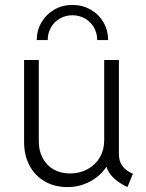

<svg xmlns="http://www.w3.org/2000/svg" viewBox="-20 -762 602 790"><path d="M79.1 -177.7V-515.1H139.6V-180.2Q139.6 -141.1 155.8 -111.1Q171.9 -81.1 200.9 -64.7Q230 -48.3 268.1 -48.3Q308.6 -48.3 340.8 -66.2Q373 -84 390.9 -114.7Q408.7 -145.5 408.7 -183.6V-515.1H469.2V-127.9Q469.2 -98.6 483.6 -79.1Q498 -59.6 526.9 -46.9L504.4 7.8Q470.2 -8.3 447.8 -29.5Q425.3 -50.8 418.5 -75.2H417.5Q391.6 -36.6 349.1 -14.4Q306.6 7.8 257.8 7.8Q205.1 7.8 164.6 -15.4Q124 -38.6 101.6 -80.6Q79.1 -122.6 79.1 -177.7ZM424.8 -597.2H379.9Q379.9 -626 366.5 -649.2Q353 -672.4 329.8 -685.8Q306.6 -699.2 277.8 -699.2Q249.5 -699.2 226.3 -685.8Q203.1 -672.4 189.7 -649.2Q176.3 -626 176.3 -597.2H131.3Q131.3 -637.2 150.9 -670.4Q170.4 -703.6 203.9 -722.7Q237.3 -741.7 277.8 -741.7Q318.8 -741.7 352.5 -722.7Q386.2 -703.6 405.5 -670.7Q424.8 -637.7 424.8 -597.2Z"/></svg>

Font: Reddit Mono Light
Style: Regular
Weight: 300
Monospace: yes
Designer: Stephen Hutchings
Foundry: Reddit
Version: Version 1.011